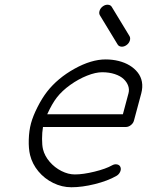

<svg xmlns="http://www.w3.org/2000/svg" viewBox="-20 -789 620 809"><path d="M179 -307.6H497.8L521.5 -396.2Q525.6 -411.9 520.1 -427.5Q514.6 -443.1 501.1 -455.9Q487.5 -468.8 463.9 -476.7Q440.2 -484.6 410.6 -484.6Q382.8 -484.6 346.7 -470.2Q310.5 -455.8 276 -431.2Q241.5 -406.5 219.5 -378.2Q199 -351.8 179 -307.6ZM487.5 -85Q491.2 -75.7 486.1 -64.7Q481 -53.7 470.2 -47.6Q433.3 -26.6 379.6 -13.3Q325.9 0 280.8 0Q241 0 204.2 -18.1Q167.5 -36.1 141.7 -67.1Q116 -98.1 106.7 -135.7Q100.1 -162.8 101.2 -200.6Q102.3 -238.3 110.6 -269.3Q119.1 -300.5 138.1 -337.9Q157 -375.2 178.2 -402.6Q223.1 -460 293.9 -499.3Q364.7 -538.6 425 -538.6Q453.9 -538.6 479.9 -532.1Q505.9 -525.6 526.2 -513.3Q546.6 -501 560.3 -483.5Q574 -466.1 578 -444.1Q582 -422.1 575.4 -396.2L544.4 -280.8Q541.5 -269.8 531.4 -261.8Q521.2 -253.9 510.3 -253.9H161.1Q157.2 -230.7 157.2 -203.9Q157.2 -177 161.1 -160.4Q168 -132.1 189.2 -107.4Q210.4 -82.8 239 -68.4Q267.6 -54 295.2 -54Q330.6 -54 378.4 -65.8Q426.3 -77.6 452.1 -92.3Q462.9 -98.4 473.4 -96.2Q483.9 -94 487.5 -85ZM475.6 -601.6 400.9 -724.6Q396 -732.9 399.7 -744Q403.3 -755.1 413.6 -762.5Q423.8 -769.8 434.9 -769Q446 -768.3 450.9 -760L525.6 -637Q530.5 -628.7 526.9 -617.4Q523.2 -606.2 512.9 -598.9Q502.7 -591.6 491.6 -592.4Q480.5 -593.3 475.6 -601.6Z"/></svg>

Font: Tecnico
Style: FinoInclinado
Weight: 400
Italic angle: -15°
Version: Version 1.3